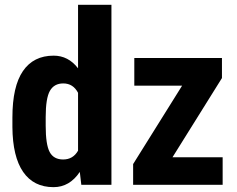

<svg xmlns="http://www.w3.org/2000/svg" viewBox="-20 -770 988 800"><path d="M31.7 -280.3Q31.7 -410.2 75.7 -474.1Q119.6 -538.1 203.6 -538.1Q264.6 -538.1 305.2 -485.4V-750H444.3V0H318.8L312.5 -53.7Q270 9.8 203.1 9.8Q120.1 9.8 76.4 -53.7Q32.7 -117.2 31.7 -240.2ZM170.4 -245.6Q170.4 -167.5 187 -136.5Q203.6 -105.5 243.2 -105.5Q284.2 -105.5 305.2 -142.1V-383.3Q284.7 -422.4 243.7 -422.4Q205.6 -422.4 188 -391.6Q170.4 -360.8 170.4 -282.2ZM698.7 -114.7H907.7V0H534.7V-86.4L738.8 -413.1H539.6V-528.3H904.8V-444.8Z"/></svg>

Font: Roboto Condensed
Style: Bold
Weight: 700
Designer: Google
Version: Version 2.134; 2016